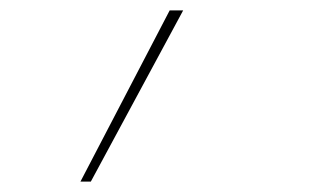

<svg xmlns="http://www.w3.org/2000/svg" viewBox="-20 -116 640 370"><path d="M135 234 307 -96H333L155 234Z"/></svg>

Font: Iosevka Thin Extended Oblique
Style: Regular
Weight: 100
Width: 7
Italic angle: -9°
Monospace: yes
Designer: Belleve Invis
Foundry: Belleve Invis
Version: Version 32.5.0; ttfautohint (v1.8.4)